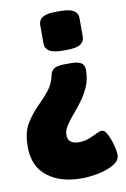

<svg xmlns="http://www.w3.org/2000/svg" viewBox="-89 -575 531 809"><g transform="rotate(-10 176.5 -170.0)"><path d="M232 -301Q264 -301 277.5 -292Q291 -283 291 -262Q291 -222 277 -190.5Q263 -159 243.5 -133Q224 -107 205 -85Q186 -63 174 -43.5Q162 -24 162 -6Q162 33 210 33Q233 33 253 25Q273 17 288.5 9.5Q304 2 311 2Q322 2 330.5 15.5Q339 29 346 48.5Q353 68 356.5 86Q360 104 360 114Q360 137 333.5 153Q307 169 268.5 177Q230 185 194 185Q103 185 48 141.5Q-7 98 -7 16Q-7 -48 16 -84.5Q39 -121 68 -150Q94 -175 115.5 -202Q137 -229 144 -264Q149 -287 164.5 -294Q180 -301 209 -301ZM229 -525Q267 -525 284.5 -514Q302 -503 302 -482V-402Q302 -381 284.5 -370Q267 -359 229 -359H207Q169 -359 151.5 -370Q134 -381 134 -402V-482Q134 -503 151.5 -514Q169 -525 207 -525Z"/></g></svg>

Font: Asap Condensed Black
Style: Regular
Weight: 900
Width: 3
Designer: Pablo Cosgaya
Foundry: Omnibus-Type
Version: Version 3.001; ttfautohint (v1.8.4.7-5d5b)